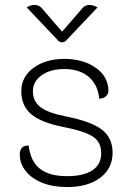

<svg xmlns="http://www.w3.org/2000/svg" viewBox="-20 -747 530 776"><path d="M60 -123Q60 -159 96 -159Q103 -95 141.5 -65Q180 -35 251 -35Q317 -35 353 -58.5Q389 -82 389 -127Q389 -157 375.5 -176Q362 -195 329 -208.5Q296 -222 235 -234Q145 -252 105.5 -286Q66 -320 66 -378Q66 -436 115 -472.5Q164 -509 240 -509Q313 -509 363.5 -475.5Q414 -442 418 -387Q420 -370 410 -359.5Q400 -349 381 -348Q376 -404 339 -436Q302 -468 240 -468Q184 -468 148.5 -443Q113 -418 113 -378Q113 -338 143 -314.5Q173 -291 244 -277Q350 -256 392.5 -222.5Q435 -189 435 -130Q435 -66 385 -28.5Q335 9 251 9Q193 9 150 -8.5Q107 -26 83.5 -56Q60 -86 60 -123ZM314 -715Q325 -727 342 -727Q357 -727 374 -717L247 -583Q240 -576 231 -576Q222 -576 215 -583L88 -717Q103 -727 119 -727Q137 -727 148 -715L231 -619Z"/></svg>

Font: K2D Thin
Style: Regular
Weight: 100
Designer: Katatrad Aksorn Co.,Ltd.
Foundry: Cadson Demak Co.,Ltd.
Version: Version 1.000; ttfautohint (v1.6)